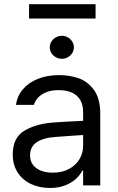

<svg xmlns="http://www.w3.org/2000/svg" viewBox="-20 -903 575 935"><path d="M251.4 -236.2Q191.6 -232.4 159 -210.5Q126.4 -188.5 126.4 -146.4Q126.4 -119.1 140.5 -100.3Q154.7 -81.5 179.6 -71.8Q204.4 -62.2 236.9 -62.2Q282.8 -62.2 316.5 -80.5Q350.1 -98.8 367.4 -128.5Q384.7 -158.1 384.7 -192V-357.7Q384.7 -391.6 371.2 -415.4Q357.7 -439.2 331 -451.7Q304.2 -464.1 264.5 -464.1Q232 -464.1 207.5 -454.8Q183 -445.4 167.1 -429.4Q151.2 -413.3 145 -392.3H58Q63.2 -434.7 91 -467.7Q118.8 -500.7 164.7 -519Q210.6 -537.3 268.6 -537.3Q314.2 -537.3 358.4 -523.5Q402.6 -509.7 435.4 -467.9Q468.2 -426.1 468.2 -349.4V0H384.7V-71.8H380.5Q370.5 -51.5 350.7 -32.6Q330.8 -13.8 298.3 -0.7Q265.9 12.4 223.1 12.4Q172.3 12.4 131 -6.9Q89.8 -26.2 66 -63.2Q42.1 -100.1 42.1 -150.6Q42.1 -232.4 98.4 -266.2Q154.7 -300.1 241 -306.6Q266.2 -308.4 298.9 -310.3Q331.5 -312.2 361.2 -313.5Q381.9 -314.9 390.2 -314.9L391.6 -245.9Q371.5 -244.8 328.2 -241.7Q284.9 -238.6 251.4 -236.2ZM222.4 -672.7Q222.4 -687.5 230.3 -700.4Q238.3 -713.4 251.9 -721Q265.5 -728.6 281.1 -728.6Q297 -728.6 310.4 -721Q323.9 -713.4 331.8 -700.4Q339.8 -687.5 339.8 -672.7Q339.8 -657.5 331.8 -644.7Q323.9 -631.9 310.4 -624.3Q297 -616.7 281.1 -616.7Q265.5 -616.7 251.9 -624.3Q238.3 -631.9 230.3 -644.7Q222.4 -657.5 222.4 -672.7ZM445.4 -812.8H121.5V-882.6H445.4Z"/></svg>

Font: Pretendard Variable
Style: Regular
Weight: 400
Designer: Base glyphs from Inter by Rasmus Andersson; Hangul glyphs from Noto Sans CJK(Source Han Sans) by Jang Soo-young and Kang
Foundry: Kil Hyung-jin
Version: Version 1.100;FEAKit 1.0